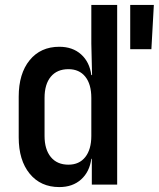

<svg xmlns="http://www.w3.org/2000/svg" viewBox="-20 -750 645 780"><path d="M509 -550V-730H605L595 -550ZM221 10Q145 10 100.5 -44.5Q56 -99 56 -192V-357Q56 -451 100.5 -505.5Q145 -560 221 -560Q275 -560 309.5 -529Q344 -498 351 -445H354L351 -573V-730H456V0H353V-105H351Q344 -52 309.5 -21Q275 10 221 10ZM258 -81Q302 -81 326.5 -112Q351 -143 351 -198V-352Q351 -408 326.5 -438.5Q302 -469 258 -469Q212 -469 186.5 -438.5Q161 -408 161 -352V-198Q161 -143 186.5 -112Q212 -81 258 -81Z"/></svg>

Font: Tiny SemiBold
Style: Regular
Weight: 600
Designer: Philipp Nurullin, Konstantin Bulenkov
Foundry: JetBrains
Version: Version 2.251; ttfautohint (v1.8.4.7-5d5b)